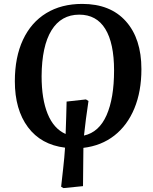

<svg xmlns="http://www.w3.org/2000/svg" viewBox="-20 -745 782 983"><path d="M305 218 293 211Q297 173 303.5 116.5Q310 60 313 11Q190 -4 123 -94Q56 -184 56 -329Q56 -452 97.5 -541Q139 -630 216.5 -677.5Q294 -725 401 -725Q545 -725 624.5 -636Q704 -547 704 -391Q704 -277 668 -190Q632 -103 565.5 -51Q499 1 407 12Q407 52 406 106Q405 160 405 208ZM410 -51Q487 -68 525.5 -155Q564 -242 564 -384Q564 -524 519 -597Q474 -670 386 -670Q293 -670 243.5 -589.5Q194 -509 193 -355Q193 -238 224 -162Q255 -86 316 -59Q318 -101 319 -148Q320 -195 321 -225L420 -236L433 -228Q426 -183 420 -136Q414 -89 410 -51Z"/></svg>

Font: Literata 36pt SemiBold
Style: Italic
Weight: 600
Italic angle: -2°
Designer: Latin by Veronika Burian and Jose Scaglione. Greek by Irene Vlachou. Cyrillic by Vera Evstafieva
Foundry: TypeTogether
Version: Version 3.002